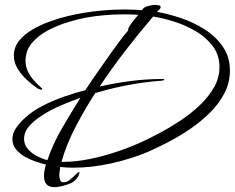

<svg xmlns="http://www.w3.org/2000/svg" viewBox="-20 -655 966 790"><path d="M204 115Q161 115 161 70Q161 48 169 22Q151 18 127.5 10Q104 2 82 -10.5Q60 -23 45.5 -41Q31 -59 31 -82Q31 -108 48 -131Q65 -154 83 -170Q113 -198 156 -220Q199 -242 245.5 -258Q292 -274 331 -284Q358 -325 386.5 -365.5Q415 -406 443 -446Q459 -467 474.5 -488.5Q490 -510 507 -529Q506 -537 514.5 -550Q523 -563 533.5 -575.5Q544 -588 549 -594Q534 -595 519.5 -595.5Q505 -596 490 -596Q450 -596 410 -592.5Q370 -589 331 -582Q299 -576 257 -563Q215 -550 175.5 -529Q136 -508 110.5 -477Q85 -446 85 -405Q85 -380 95.5 -359.5Q106 -339 119.5 -324Q133 -309 143.5 -300Q154 -291 154 -288Q154 -286 150 -286Q146 -286 142 -288Q138 -290 135 -291Q114 -305 91 -326Q68 -347 52.5 -372.5Q37 -398 37 -426Q37 -460 58 -486.5Q79 -513 113 -533Q147 -553 186 -567Q225 -581 261.5 -589.5Q298 -598 323 -602Q365 -609 408 -612.5Q451 -616 494 -616Q530 -616 564 -613Q570 -625 588.5 -630Q607 -635 618 -635Q623 -635 632 -633.5Q641 -632 641 -625Q641 -621 635 -615Q629 -609 626 -606Q673 -598 725 -580.5Q777 -563 823 -533.5Q869 -504 897.5 -462Q926 -420 926 -364Q926 -315 903.5 -271.5Q881 -228 843.5 -191Q806 -154 761 -123.5Q716 -93 670.5 -69.5Q625 -46 586 -29Q516 0 436.5 17.5Q357 35 281 35Q255 35 228 32Q227 41 225.5 49.5Q224 58 224 66Q224 74 227 84.5Q230 95 241 95Q255 95 268 84.5Q281 74 291 63.5Q301 53 305 53Q307 53 307 56Q307 57 306.5 57.5Q306 58 306 59Q304 70 294 81.5Q284 93 273 98Q260 104 240 109.5Q220 115 204 115ZM233 11H239Q291 11 348 -0.5Q405 -12 460 -30.5Q515 -49 561 -70Q594 -85 636.5 -107.5Q679 -130 722 -158.5Q765 -187 801.5 -221.5Q838 -256 860.5 -295.5Q883 -335 883 -379Q883 -428 856 -464.5Q829 -501 786.5 -526Q744 -551 697 -566Q650 -581 610 -587Q551 -518 495.5 -446Q440 -374 390 -299Q452 -313 517.5 -321.5Q583 -330 647 -330Q647 -330 651.5 -330Q656 -330 656 -328Q656 -325 651 -324Q646 -323 645 -323Q508 -313 372 -272Q332 -211 292.5 -136Q253 -61 233 11ZM175 4Q198 -64 235.5 -128Q273 -192 311 -253Q287 -244 248 -228.5Q209 -213 170.5 -191Q132 -169 105.5 -142Q79 -115 79 -84Q79 -60 94.5 -42Q110 -24 132.5 -12.5Q155 -1 175 4Z"/></svg>

Font: Bonheur Royale
Style: Regular
Weight: 400
Designer: Robert E. Leuschke
Foundry: Robert E. Leuschke
Version: Version 1.010; ttfautohint (v1.8.3)